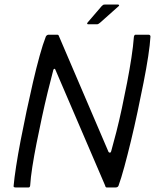

<svg xmlns="http://www.w3.org/2000/svg" viewBox="-20 -826 683 846"><path d="M458 -157Q460 -153 464.5 -153.5Q469 -154 470 -160Q480 -195 492.5 -244Q505 -293 517 -349Q529 -405 540 -462Q551 -519 559 -571Q567 -623 570 -664Q572 -673 577 -673H635Q638 -673 640.5 -671Q643 -669 643 -665Q641 -630 633 -577.5Q625 -525 612.5 -462Q600 -399 586 -333Q572 -267 557 -205Q542 -143 528 -91.5Q514 -40 502 -7Q500 -3 496.5 -1.5Q493 0 489 0H450Q445 0 443 -9L224 -519Q223 -523 220 -523Q217 -523 215 -518Q203 -473 190 -419.5Q177 -366 164.5 -308Q152 -250 141 -194.5Q130 -139 122.5 -91Q115 -43 113 -9Q112 0 106 0H49Q45 0 42 -1.5Q39 -3 40 -7Q43 -41 51 -93Q59 -145 71 -207.5Q83 -270 97 -336Q111 -402 125.5 -464.5Q140 -527 154.5 -579.5Q169 -632 182 -665Q184 -669 187.5 -671Q191 -673 193 -673H233Q238 -673 240 -666ZM407 -719H369Q364 -719 364 -722Q364 -725 367 -728L428 -799Q432 -803 434.5 -804.5Q437 -806 443 -806H500Q503 -806 504.5 -803.5Q506 -801 503 -799L421 -726Q417 -723 414 -721Q411 -719 407 -719Z"/></svg>

Font: Glory
Style: Italic
Weight: 400
Italic angle: -12°
Designer: Robert Leuschke
Foundry: Robert Leuschke
Version: Version 1.011